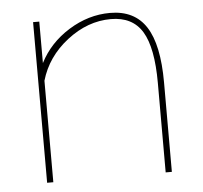

<svg xmlns="http://www.w3.org/2000/svg" viewBox="-44 -572 652 618"><g transform="rotate(-5 282.5 -263.5)"><path d="M487 -289V0H467V-289Q467 -403 435.5 -455Q404 -507 334 -507Q259 -507 192.5 -455.5Q126 -404 104 -328V0H84V-519H104V-385Q136 -448 199.5 -487.5Q263 -527 333 -527Q412 -527 449.5 -469Q487 -411 487 -289Z"/></g></svg>

Font: Raleway
Style: Thin
Weight: 100
Designer: Matt McInerney, Pablo Impallari, Rodrigo Fuenzalida
Foundry: Matt McInerney, Pablo Impallari, Rodrigo Fuenzalida
Version: Version 3.000